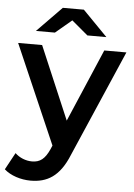

<svg xmlns="http://www.w3.org/2000/svg" viewBox="-79 -790 722 1037"><g transform="rotate(5 282.5 -271.5)"><path d="M188 -607 276 -681 364 -607H467L333 -744H219L85 -607ZM582 -534H462L293 -139L125 -534H-5L228 2L219 23C195 76 169 97 125 97C91 97 57 83 33 60L-17 152C17 183 73 201 126 201C215 201 283 164 332 43Z"/></g></svg>

Font: Talent
Style: Bold
Weight: 600
Designer: Mike Powis
Version: Version 1.001;hotconv 1.0.109;makeotfexe 2.5.65596